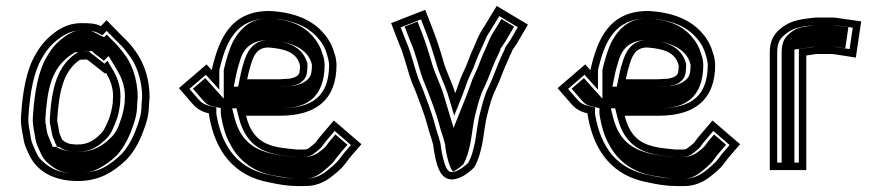

<svg xmlns="http://www.w3.org/2000/svg" viewBox="-20 -587 2972 647"><path d="M190 -116C190 -116.7 189.7 -117 189 -117C186.3 -123.7 183.7 -130 181 -136C177.7 -149.4 176.4 -163.5 173 -177V-188C179.5 -278.9 193.2 -348.1 250 -386H256C261.3 -386 266.3 -386.3 271 -387C271.7 -386.3 272.3 -386 273 -386C274.3 -385.3 276 -384.3 278 -383L334 -339L337 -342C349.6 -320.9 361 -295.7 361 -263C360.3 -255 360 -247.7 360 -241C357.4 -219.9 353.3 -203.4 347 -186C339.9 -169.9 330.1 -143.8 317 -134C298.7 -115.7 277.6 -100 241 -100C234.3 -100 229.7 -100.3 227 -101C212.1 -101 198.1 -107.9 190 -116ZM320 -499C300.8 -508.6 281.3 -509 256 -509C221.9 -509 200 -500.2 175 -485C142.3 -462.6 119.6 -438.9 100 -404C68.6 -351.6 56.2 -276.4 51 -198C48.1 -166.1 56.3 -139.8 60 -114C63 -97 69.9 -84.3 76 -70C101.4 -11.9 158.2 23 242 23C316.1 23 362.2 -8.5 402 -45C427.3 -68.6 449.5 -107.5 462 -143C472.3 -168.7 482 -199.1 482 -233L484 -259C484 -353.2 443.5 -417 394 -463L339 -519ZM241 -75C285.1 -75 314.3 -96.2 333.5 -115.2C356.4 -134.4 363.3 -161.2 369.8 -175.8C378.3 -194.8 382.1 -216.2 385 -239.4V-241C385 -247 385.4 -254.4 386 -262V-263C386 -301.8 372.2 -332 358.4 -354.9L342 -382.3L332 -372.4L292.7 -403.3C287.7 -406.6 283.9 -409.5 279.8 -413.5L267.5 -411.7C264.1 -411.3 260.3 -411 256 -411H242.4C169.8 -367.2 154.1 -282.9 148 -188.9V-173.9C151.1 -161.3 152.4 -147.4 156.7 -129.9C158.5 -122.9 162.1 -116.8 165 -109.7V-105.6L167.7 -103L172.1 -92H179.6C196.2 -79.9 216.5 -75 241 -75ZM325.4 -468.4 339.3 -483 376.6 -445.1C393.3 -429.6 398.4 -423.3 411.3 -405.5C438.4 -373.5 458.8 -319.9 459 -259.9L457 -234V-233C457 -203.6 448.8 -177.4 438.6 -151.8C426.8 -118.4 406 -82.9 385 -63.4C361.8 -42 332 -19.3 303.9 -12.3C285.2 -7.6 266.3 -2 242 -2C191.1 -2 164.1 -12.1 136.2 -32.8C114.6 -50.1 108.9 -57.2 98.9 -79.9C92.3 -95.4 86.9 -106.4 84.7 -117.9C80.3 -147.9 73.5 -168.9 75.9 -196C81.1 -273.9 93.5 -344.6 121.6 -391.4C139.8 -423.7 159.2 -443.8 188.6 -464C211.6 -477.9 226.8 -484 256 -484C281.5 -484 295.8 -483.1 308.8 -476.6ZM400 -241V-240C397.2 -217.6 392.8 -199.3 386 -180.5C380.2 -164.4 373.3 -139.5 349.6 -119.5C330.7 -100.9 298.5 -75 241 -75C212.6 -75 185.4 -82.2 169.7 -92H157.8L151.7 -107.1L150 -108.8V-111.4C147.5 -117.7 144.9 -123.7 142.5 -129.3C136 -143.7 136.2 -162.4 133 -175.1V-188.6C139.5 -280.1 149.8 -355.8 220.8 -403.1L232.7 -411H256C258.7 -411 260.7 -411.2 262.1 -411.4L289.8 -415.3L301.5 -403.6C303.8 -402.3 306.1 -400.8 308.3 -399.4L330.1 -382.2L346 -398.2L374.5 -350.8C388 -328.2 401 -299.4 401 -263V-262.3C400.4 -254.6 400 -247.3 400 -241ZM339.6 -470.6 330.9 -461.5 295 -479.5C287.3 -483.3 281.8 -484 256 -484C235.1 -484 226.2 -481.1 203.7 -467.6C175.2 -447.9 156.1 -428.3 137.6 -395.5C108.8 -347.5 96.2 -274.8 91 -196.8C88.3 -167.8 95.7 -144.9 99.8 -116.5C102.3 -102.9 108.1 -91.7 114.6 -76.5C125 -52.9 131.4 -45.1 152 -28.8C178.5 -9.1 198.2 -2 242 -2C260.3 -2 276.2 -5.1 291.2 -10.1C314.2 -17.8 342.7 -35 368.9 -59C389.3 -78 411.1 -114.8 423.1 -148.7C433.3 -174.3 442 -201.9 442 -233V-233.6L444 -259.6C443.9 -321.5 422.7 -377.3 395.6 -409.3C380.8 -426.8 378.3 -432.8 360.3 -449.5Z M957 -322C947.6 -322 933.1 -320 923 -320H813C816.3 -336.4 819 -349.2 825 -368C834.2 -399.3 845.7 -427 885 -427C936.3 -422.7 977.8 -412.8 990 -370C990 -368.7 990.3 -367.3 991 -366C991 -359.3 990.7 -354 990 -350C990 -330 973.4 -326.1 957 -322ZM694 -353V-350L676 -370L583 -290L629 -237C643.1 -220.2 660.5 -210.2 684 -205C684 -201.7 684.3 -198.3 685 -195C706.1 -75.5 769.5 6.9 889 28C919.7 34.6 949.3 40 985 40H1009C1043.7 40 1069.9 27.8 1091 13C1106.7 1.2 1132.1 -19.1 1143 -35C1159.8 -58.5 1179.4 -79.2 1198 -101L1105 -181L1065 -134C1057.2 -124.9 1050.4 -117.1 1043 -106C1038.4 -101.4 1023.3 -89.7 1021 -88C1016.3 -84.9 1012.8 -83 1005 -83H986C981.3 -83 976.7 -83.3 972 -84C944.2 -86.8 918.5 -88.8 894 -97C845.6 -111.5 821.6 -146.7 809 -197H923C1042.7 -197 1114 -248.8 1114 -369C1113.3 -385 1110.7 -398.7 1106 -410C1099.7 -433.2 1087.7 -455.4 1073 -472C1033.8 -520.2 970.3 -546.1 888 -550C759.4 -550 718.1 -459.1 694 -353ZM886 -452H885C828.4 -452 810.1 -405.9 801.1 -375.3C795 -356.1 791.8 -341.2 788.5 -324.9L782.5 -295H923C935.8 -295 950.5 -297 957 -297H960.1C972.1 -300 992.3 -301.5 1006.5 -321.7C1012 -329.4 1014.4 -338.5 1015 -348.2C1015.8 -353.7 1016 -359.4 1016 -366V-371.9C1000.2 -434.8 939 -448.7 886 -452ZM887.4 -525C966 -521.1 1020.1 -497.4 1053.9 -455.8C1066.6 -441.5 1076.5 -423.1 1081.9 -403.4C1084.5 -393.8 1088.3 -383.3 1089 -368.5C1088.6 -263.1 1033.7 -222 923 -222H777L784.7 -190.9C798.5 -135.8 828.4 -91 886.5 -73.2C916 -63.5 942.3 -61.8 969 -59.2C976.1 -58.2 980.1 -58 986 -58H1005C1017.3 -58 1029 -63.3 1034.9 -67.2C1039.4 -70.3 1054.3 -81.9 1062.4 -90.1C1069.5 -100.6 1075.4 -107.7 1084 -117.8L1107.7 -145.7L1162.6 -98.4C1147.9 -81.6 1135.8 -67.9 1122.5 -49.4C1115.2 -38.7 1090.6 -18 1076.3 -7.3C1057.5 5.8 1037.4 15 1009 15H985C951.6 15 925.1 10.2 893.8 3.5C782.9 -16.1 729 -89.8 709.6 -199.6C709.1 -202 709 -203.2 709 -205V-225.1L689.4 -229.4C670.1 -233.7 658.7 -240.5 648 -253.2L618.3 -287.4L673.8 -335.1L719 -284.9V-350C741 -445.8 774.6 -524.5 887.4 -525ZM1031 -369.8V-366C1031 -359.5 1030.7 -353.6 1030 -348.8C1029.4 -336.1 1024.2 -324.3 1011.9 -315.1C993.7 -301.5 978.5 -300.4 964.7 -297H957C955 -297 940.1 -295 923 -295H767.7L773.3 -323.1C776.6 -339.4 779.6 -353.6 785.7 -372.7C793.1 -397.9 805.7 -452 885 -452H887.7C948.1 -447.5 1016.2 -429.8 1031 -369.8ZM1074 -368.7C1073.3 -383.3 1070.6 -395.6 1066.8 -404.8C1061 -426.1 1050.6 -445.6 1037.6 -460.3C1003.9 -501.8 955.4 -521.4 886.5 -525C830.6 -524.4 796.4 -501.3 766.8 -449.8C753.2 -424.4 742 -386.2 734 -351.2V-254.6L671.7 -323.8L630.2 -288.1L664.3 -248.8C675.2 -235.8 684.2 -231.5 697.4 -228.6L724 -222.6V-205C724 -202.6 724.2 -200.7 724.7 -197.9C731.5 -159.4 739.3 -130.7 755 -102.9C784.5 -43.9 837.5 -7.1 899.9 3.9C930.5 9.3 955 15 985 15H1009C1027.1 15 1042.8 9.1 1060.7 -3.3C1074.4 -13.7 1098.8 -34.1 1106.4 -45C1120.7 -65.2 1135.7 -81.8 1150.8 -99.1L1110.3 -133.9L1100.3 -122.2C1092.3 -112.9 1086.5 -106.3 1079.9 -96.4C1074 -87.5 1055.5 -74.8 1051.7 -72C1045.2 -67.1 1027.3 -58 1005 -58H986C978.7 -58 971.9 -58.5 964.5 -59.4C938.5 -62 908.6 -64 875.9 -74.7C809 -95.2 782.5 -141.2 769.5 -193.1L762.3 -222H923C974.4 -222 1008.2 -232.2 1032.8 -254.2C1057.2 -275.9 1073.9 -312.1 1074 -368.7Z M1298 -509 1325 -439C1341.9 -401.7 1352.1 -352.4 1367 -312L1381 -278C1394.7 -241.6 1409.5 -204.5 1420 -166C1425.9 -140.8 1434 -121.9 1440 -98L1442 -82C1449.9 -34.3 1462.3 30.5 1518 15.5C1542.3 9 1563.2 -8.2 1578 -23C1592.8 -49.3 1598 -70.3 1605 -102C1610.6 -131.4 1614.5 -173.7 1623 -204C1630.1 -232.4 1638.5 -263.8 1650 -285C1660.9 -308.2 1667.5 -325.4 1677 -350C1684.2 -368.8 1691.6 -381.2 1698 -399C1701.4 -406.5 1706 -413 1706 -417C1710 -423 1715 -430.3 1721 -439L1759 -504L1654 -567C1641 -545.6 1627.6 -524.7 1615 -503C1611 -496.3 1608 -491.7 1606 -489C1593.2 -469.7 1585.6 -447.6 1576 -426C1567.7 -409.4 1558.1 -383.3 1551 -365L1539 -339C1530.9 -322.8 1522.5 -294.3 1514 -273C1501.7 -314.1 1483.2 -345.4 1472 -388C1461.3 -424.7 1452.5 -451.4 1440 -484L1413 -554ZM1330.3 -494.8 1398.7 -521.6 1416.7 -475C1428.9 -443.3 1437.5 -416.8 1447.9 -381.4C1460.7 -333.5 1478.7 -303.6 1490.1 -265.8L1510.6 -197.2L1537.2 -263.7C1546.4 -286.7 1554.9 -314.9 1561.5 -328.2L1574 -355.3C1581.2 -373.9 1591 -400.1 1598.4 -414.8C1609.7 -437.4 1616.5 -459.5 1626.5 -474.6C1629.7 -479.1 1632.3 -483.2 1636.5 -490.3C1644.9 -504.7 1653.8 -519.1 1662.3 -532.8L1724.9 -495.3L1699.9 -452.4C1691.8 -440.7 1687.5 -434.2 1681 -424.6V-420.6C1670.5 -400.5 1663.8 -385.3 1653.7 -359.1C1644.2 -334.6 1637.6 -317.3 1627.7 -296.3C1613.9 -270.6 1605.8 -238.2 1598.8 -210.4C1589.2 -175.5 1585.6 -134 1580.5 -107.1C1573.5 -75.4 1569.4 -59.7 1557.9 -38.3C1543.9 -24.8 1527.8 -13 1511.5 -8.6C1490.8 -3.1 1483.2 -14.4 1473.2 -54.3C1470.2 -65.2 1468.4 -75.9 1466.7 -85.6L1464.6 -102.6C1457.9 -129.5 1449.9 -148.2 1444.2 -172.2C1432.9 -213.7 1418.2 -250.1 1404.3 -287.2L1390.3 -321.1C1376.3 -359.4 1365.9 -409.1 1348.1 -448.7ZM1343.6 -497.4 1363.7 -445.3C1381.3 -406.4 1391.6 -356.8 1405.9 -317.9L1419.8 -284C1433.7 -247 1448.4 -210.5 1459.5 -169.9C1465.3 -145.5 1473.3 -126.9 1479.8 -100.9L1481.8 -84.3C1483.5 -74.2 1485.4 -63.3 1488.5 -52C1493.1 -33.6 1499.4 -16.9 1506.3 -8.8C1515.8 -12.6 1529.6 -22.2 1541.7 -33.9C1553.7 -55.9 1558.4 -74 1565.3 -105.2C1570.6 -133 1574.3 -174.8 1583.5 -208.1C1590.5 -236.1 1598.7 -268.1 1611.9 -292.5C1621.9 -314 1628.7 -331.5 1638.1 -355.9C1647.8 -381 1656.7 -398.3 1666 -418.6V-422C1671.8 -430.6 1676.4 -437.5 1683.8 -448.3L1712.5 -497.3L1669.7 -522.9C1663.8 -513.4 1658.2 -504.2 1652.5 -494.3C1648.3 -487.3 1646.2 -483.9 1642.6 -478.9C1632.4 -463.4 1624.7 -442.2 1614.4 -418.9C1606.4 -402.9 1596.9 -377.4 1589.7 -358.6L1577.3 -331.8C1570.3 -317.8 1561.8 -289.4 1552.8 -266.9L1508.4 -156L1474.7 -268.4C1463.1 -307.2 1444.8 -337.7 1432.6 -383.7C1422.1 -419.7 1413.4 -446.1 1401.1 -478.2L1387.1 -514.4Z M2233 -322C2223.6 -322 2209.1 -320 2199 -320H2089C2092.3 -336.4 2095 -349.2 2101 -368C2110.2 -399.3 2121.7 -427 2161 -427C2212.3 -422.7 2253.8 -412.8 2266 -370C2266 -368.7 2266.3 -367.3 2267 -366C2267 -359.3 2266.7 -354 2266 -350C2266 -330 2249.4 -326.1 2233 -322ZM1970 -353V-350L1952 -370L1859 -290L1905 -237C1919.1 -220.2 1936.5 -210.2 1960 -205C1960 -201.7 1960.3 -198.3 1961 -195C1982.1 -75.5 2045.5 6.9 2165 28C2195.7 34.6 2225.3 40 2261 40H2285C2319.7 40 2345.9 27.8 2367 13C2382.7 1.2 2408.1 -19.1 2419 -35C2435.8 -58.5 2455.4 -79.2 2474 -101L2381 -181L2341 -134C2333.2 -124.9 2326.4 -117.1 2319 -106C2314.4 -101.4 2299.3 -89.7 2297 -88C2292.3 -84.9 2288.8 -83 2281 -83H2262C2257.3 -83 2252.7 -83.3 2248 -84C2220.2 -86.8 2194.5 -88.8 2170 -97C2121.6 -111.5 2097.6 -146.7 2085 -197H2199C2318.7 -197 2390 -248.8 2390 -369C2389.3 -385 2386.7 -398.7 2382 -410C2375.7 -433.2 2363.7 -455.4 2349 -472C2309.8 -520.2 2246.3 -546.1 2164 -550C2035.4 -550 1994.1 -459.1 1970 -353ZM2162 -452H2161C2104.4 -452 2086.1 -405.9 2077.1 -375.3C2071 -356.1 2067.8 -341.2 2064.5 -324.9L2058.5 -295H2199C2211.8 -295 2226.5 -297 2233 -297H2236.1C2248.1 -300 2268.3 -301.5 2282.5 -321.7C2288 -329.4 2290.4 -338.5 2291 -348.2C2291.8 -353.7 2292 -359.4 2292 -366V-371.9C2276.2 -434.8 2215 -448.7 2162 -452ZM2163.4 -525C2242 -521.1 2296.1 -497.4 2329.9 -455.8C2342.6 -441.5 2352.5 -423.1 2357.9 -403.4C2360.5 -393.8 2364.3 -383.3 2365 -368.5C2364.6 -263.1 2309.7 -222 2199 -222H2053L2060.7 -190.9C2074.5 -135.8 2104.4 -91 2162.5 -73.2C2192 -63.5 2218.3 -61.8 2245 -59.2C2252.1 -58.2 2256.1 -58 2262 -58H2281C2293.3 -58 2305 -63.3 2310.9 -67.2C2315.4 -70.3 2330.3 -81.9 2338.4 -90.1C2345.5 -100.6 2351.4 -107.7 2360 -117.8L2383.7 -145.7L2438.6 -98.4C2423.9 -81.6 2411.8 -67.9 2398.5 -49.4C2391.2 -38.7 2366.6 -18 2352.3 -7.3C2333.5 5.8 2313.4 15 2285 15H2261C2227.6 15 2201.1 10.2 2169.8 3.5C2058.9 -16.1 2005 -89.8 1985.6 -199.6C1985.1 -202 1985 -203.2 1985 -205V-225.1L1965.4 -229.4C1946.1 -233.7 1934.7 -240.5 1924 -253.2L1894.3 -287.4L1949.8 -335.1L1995 -284.9V-350C2017 -445.8 2050.6 -524.5 2163.4 -525ZM2307 -369.8V-366C2307 -359.5 2306.7 -353.6 2306 -348.8C2305.4 -336.1 2300.2 -324.3 2287.9 -315.1C2269.7 -301.5 2254.5 -300.4 2240.7 -297H2233C2231 -297 2216.1 -295 2199 -295H2043.7L2049.3 -323.1C2052.6 -339.4 2055.6 -353.6 2061.7 -372.7C2069.1 -397.9 2081.7 -452 2161 -452H2163.7C2224.1 -447.5 2292.2 -429.8 2307 -369.8ZM2350 -368.7C2349.3 -383.3 2346.6 -395.6 2342.8 -404.8C2337 -426.1 2326.6 -445.6 2313.6 -460.3C2279.9 -501.8 2231.4 -521.4 2162.5 -525C2106.6 -524.4 2072.4 -501.3 2042.8 -449.8C2029.2 -424.4 2018 -386.2 2010 -351.2V-254.6L1947.7 -323.8L1906.2 -288.1L1940.3 -248.8C1951.2 -235.8 1960.2 -231.5 1973.4 -228.6L2000 -222.6V-205C2000 -202.6 2000.2 -200.7 2000.7 -197.9C2007.5 -159.4 2015.3 -130.7 2031 -102.9C2060.5 -43.9 2113.5 -7.1 2175.9 3.9C2206.5 9.3 2231 15 2261 15H2285C2303.1 15 2318.8 9.1 2336.7 -3.3C2350.4 -13.7 2374.8 -34.1 2382.4 -45C2396.7 -65.2 2411.7 -81.8 2426.8 -99.1L2386.3 -133.9L2376.3 -122.2C2368.3 -112.9 2362.5 -106.3 2355.9 -96.4C2350 -87.5 2331.5 -74.8 2327.7 -72C2321.2 -67.1 2303.3 -58 2281 -58H2262C2254.7 -58 2247.9 -58.5 2240.5 -59.4C2214.5 -62 2184.6 -64 2151.9 -74.7C2085 -95.2 2058.5 -141.2 2045.5 -193.1L2038.3 -222H2199C2250.4 -222 2284.2 -232.2 2308.8 -254.2C2333.2 -275.9 2349.9 -312.1 2350 -368.7Z M2697 -14V-400L2711 -402C2719.2 -403 2727.2 -405 2735 -405H2784C2786 -405 2789 -404.7 2793 -404L2864 -393L2882 -515L2811 -525C2801.7 -527 2792.7 -528 2784 -528H2735C2727 -528 2719 -527.3 2711 -526C2664.5 -520.8 2636.2 -513.2 2607 -488C2586.4 -469.6 2574 -448.5 2574 -409V-14ZM2672 -39H2599V-409C2599 -442.5 2607.3 -454.8 2623.5 -469.2C2647.5 -489.9 2668.6 -496.1 2713.8 -501.2C2720.8 -501.9 2727.9 -503 2735 -503H2784C2791 -503 2798.8 -502.1 2806.6 -500.4L2853.6 -493.8L2842.9 -421.6L2797 -428.7C2792.6 -429.4 2788.6 -430 2784 -430H2735C2722.9 -430 2714.4 -427.6 2707.7 -426.8L2672 -421.7ZM2657 -39V-419.9L2702.6 -426.4C2707 -427 2716.3 -430 2735 -430H2784C2792.5 -430 2798 -429 2803 -428.2L2828.4 -424.3L2838.9 -495.4L2800.1 -500.9C2794.6 -502.1 2788 -503 2784 -503H2735C2730.6 -503 2726.1 -502.6 2721.3 -501.8C2677.7 -494.6 2664.7 -494.9 2639.6 -473.5C2624 -459.5 2614 -445.3 2614 -409V-39Z"/></svg>

Font: Tape
Style: Regular
Weight: 500
Foundry: Cannot Into Space Fonts
Version: Version 0.97